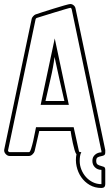

<svg xmlns="http://www.w3.org/2000/svg" viewBox="-20 -775 553 954"><path d="M458 24Q458 38 465 42.5Q472 47 480.5 49Q489 51 496 54Q503 57 503 69V140Q503 159 484 159Q451 159 425.5 144Q400 129 383.5 105Q367 81 360.5 51Q354 21 360 -9Q355 -14 350.5 -29.5Q346 -45 342 -63.5Q338 -82 335 -99Q332 -116 331 -124H175L152 -24Q150 -16 141.5 -8Q133 0 124 0H28Q17 0 8 -10Q-1 -20 1 -32L138 -684V-683Q139 -688 145 -694.5Q151 -701 156 -703Q164 -706 190.5 -714.5Q217 -723 246 -732Q275 -741 299.5 -748Q324 -755 329 -755Q338 -755 345.5 -749Q353 -743 355 -734L503 -30V-18Q503 -6 496 -3Q489 0 480.5 1.5Q472 3 465 7Q458 11 458 24ZM484 -18V-27H483V-28L336 -730Q334 -736 330 -736Q327 -736 303 -729Q279 -722 250 -713Q221 -704 195 -696Q169 -688 163 -686Q158 -684 157 -680L20 -28Q19 -25 22 -22Q25 -19 28 -19H124Q129 -19 134.5 -36Q140 -53 145 -74.5Q150 -96 153.5 -116Q157 -136 159 -143H346L372 -25Q373 -20 376.5 -19.5Q380 -19 384 -19Q379 -9 377.5 2.5Q376 14 376 25Q376 47 384.5 68Q393 89 407.5 105Q422 121 441.5 130.5Q461 140 484 140V69Q465 69 452 56.5Q439 44 439 24Q439 5 452.5 -6.5Q466 -18 484 -18ZM182 -254Q199 -337 217 -419Q235 -501 252 -584Q269 -501 287 -419Q305 -337 322 -254ZM300 -273Q287 -328 275 -382.5Q263 -437 251 -492Q245 -442 231 -383Q217 -324 206 -273Z"/></svg>

Font: RonaldsonGothicLicht
Style: Regular
Weight: 400
Designer: Mr. Robertson for MacKellar, Smiths & Jordan Co. Philadelphia
Foundry: CAT-Fonts Peter Wiegel
Version: 1.000